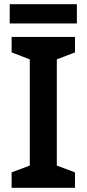

<svg xmlns="http://www.w3.org/2000/svg" viewBox="-20 -889 410 909"><path d="M344 -869H26V-778H344ZM335 0V-73L249 -105V-608L335 -641V-714H35V-641L121 -608V-105L35 -73V0Z"/></svg>

Font: Noto Sans Arabic UI SmBd
Style: Regular
Weight: 600
Designer: Monotype Design Team, Nadine Chahine and Nizar Qandah
Foundry: Monotype Imaging Inc.
Version: Version 2.010